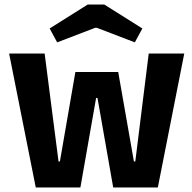

<svg xmlns="http://www.w3.org/2000/svg" viewBox="-20 -823 844 843"><path d="M137 0 20 -588H176L237 -114H243L311 -507H499L568 -114H574L633 -588H789L673 0H477L408 -393H402L333 0ZM231 -637 198 -698 365 -803H438L605 -698L572 -637L405 -701H398Z"/></svg>

Font: Ruda SemiBold
Style: Bold
Weight: 900
Designer: Mariela Monsalve and Angelina Sanchez
Foundry: Mariela Monsalve and Angelina Sanchez
Version: Version 2.000